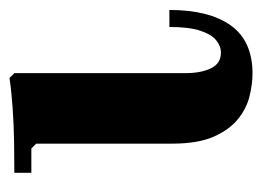

<svg xmlns="http://www.w3.org/2000/svg" viewBox="-92 -438 540 395"><g transform="rotate(-90 177.5 -240.0)"><path d="M224 10Q203 10 178 4Q153 -2 131 -19.5Q109 -37 94.5 -69.5Q80 -102 80 -155V-435L70 -445H20V-480Q46 -480 82 -480.5Q118 -481 153.5 -483.5Q189 -486 215 -490L225 -480V-129Q225 -96 235 -75.5Q245 -55 267 -55Q281 -55 293 -65Q305 -75 312.5 -98Q320 -121 320 -161H355Q355 -79 323 -34.5Q291 10 224 10Z"/></g></svg>

Font: Brygada 1918
Style: Bold
Weight: 700
Designer: Mateusz Machalski | Borys Kosmynka | Przemek Hoffer
Foundry: NIEPODLEGLA 2018
Version: Version 3.006